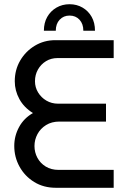

<svg xmlns="http://www.w3.org/2000/svg" viewBox="-20 -890 603 910"><path d="M309.6 -870Q344 -870 371.5 -853.9Q399 -837.8 414.6 -809.8Q430.2 -781.8 430.2 -744.4H375Q375 -777 356.8 -796.6Q338.6 -816.2 309.6 -816.2Q281.2 -816.2 262.8 -796.6Q244.4 -777 244.4 -744.4H188Q188 -781.8 203.9 -809.8Q219.8 -837.8 247.5 -853.9Q275.2 -870 309.6 -870ZM244.6 0Q186.6 0 142.1 -27.4Q97.6 -54.8 72.6 -100.1Q47.6 -145.4 47.6 -198.2Q47.6 -245.8 70.4 -287.8Q93.2 -329.8 136.2 -354.2Q93.6 -380.6 71.8 -420.6Q50 -460.6 50 -504.8Q50 -559 75.7 -603Q101.4 -647 145.1 -673.3Q188.8 -699.6 242 -699.6H518.8V-614.8H252.8Q222.2 -614.8 198.1 -600.1Q174 -585.4 159.9 -560.5Q145.8 -535.6 145.8 -504.8Q145.8 -476.2 160.5 -451.9Q175.2 -427.6 199.9 -413.1Q224.6 -398.6 255.2 -398.6H482.4V-313.8H261.6Q225 -313.8 198.4 -297.3Q171.8 -280.8 157.6 -254.4Q143.4 -228 143.4 -197.8Q143.4 -168 157.2 -142.2Q171 -116.4 196.8 -100.6Q222.6 -84.8 257.6 -84.8H518.8V0Z"/></svg>

Font: MuseoModerno Thin
Style: Regular
Weight: 100
Designer: Pablo Cosgaya, Héctor Gatti, Marcela Romero, and the Authors of The MuseoModerno Project.
Foundry: Omnibus-Type Team
Version: Version 1.003